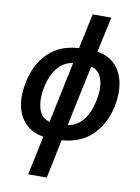

<svg xmlns="http://www.w3.org/2000/svg" viewBox="-105 -828 828 1137"><g transform="rotate(10 309.0 -259.5)"><path d="M146 240 196 5Q128 -6 87 -47.5Q46 -89 33.5 -153.5Q21 -218 38 -296Q61 -407 130.5 -474.5Q200 -542 313 -548L358 -759H470L424 -546Q491 -536 531.5 -494Q572 -452 584.5 -387.5Q597 -323 581 -244Q557 -135 488 -68Q419 -1 306 7L258 240ZM150 -286Q134 -210 150.5 -154.5Q167 -99 217 -88L294 -455Q239 -448 202 -403Q165 -358 150 -286ZM468 -257Q485 -333 468.5 -387Q452 -441 403 -453L326 -88Q381 -96 417 -140.5Q453 -185 468 -257Z"/></g></svg>

Font: Noto Sans Condensed SemiBold
Style: Italic
Weight: 600
Width: 3
Italic angle: -12°
Designer: Monotype Design Team
Foundry: Monotype Imaging Inc.
Version: Version 2.013; ttfautohint (v1.8.4.7-5d5b)